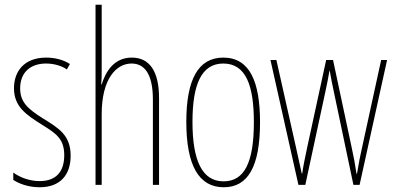

<svg xmlns="http://www.w3.org/2000/svg" viewBox="-20 -780 1663 810"><path d="M278 -123C278 -210 228 -239 162 -280C98 -320 65 -349 65 -407C65 -475 109 -512 174 -512C206 -512 240 -503 262 -487L275 -510C249 -527 213 -537 175 -537C82 -537 39 -479 39 -408C39 -330 90 -296 157 -254C216 -217 251 -195 251 -125C251 -56 217 -16 147 -16C105 -16 65 -31 36 -52V-21C59 -6 98 10 147 10C235 10 278 -43 278 -123Z M409 -492V-760H383V0H409V-298C409 -447 470 -512 535 -512C587 -512 625 -472 625 -360V0H651V-366C651 -481 610 -537 536 -537C459 -537 425 -475 409 -424H407C409 -446 409 -461 409 -492Z M1077 -264C1077 -433 1035 -537 922 -537C816 -537 766 -444 766 -266C766 -80 820 10 924 10C1026 10 1077 -77 1077 -264ZM792 -266C792 -424 830 -512 922 -512C1018 -512 1051 -418 1051 -265C1051 -94 1011 -15 923 -15C833 -15 792 -102 792 -266Z M1389 -390 1471 0H1497L1613 -527H1588L1506 -151C1498 -115 1496 -105 1486 -47H1484C1479 -82 1472 -120 1464 -156L1385 -527H1356L1277 -163C1269 -126 1258 -73 1255 -48H1253C1245 -83 1238 -118 1229 -157L1146 -527H1121L1239 0H1268L1352 -390C1359 -421 1365 -453 1370 -482H1371C1376 -453 1382 -422 1389 -390Z"/></svg>

Font: Noto Sans Tamil ExtraCondensed Thin
Style: Regular
Weight: 100
Width: 2
Designer: Jelle Bosma - Monotype Design Team
Foundry: Monotype Imaging Inc.
Version: Version 2.004